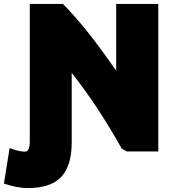

<svg xmlns="http://www.w3.org/2000/svg" viewBox="-102 -743 878 980"><path d="M264 -371V-17Q264 103 210.5 160Q157 217 39 217Q-14 217 -82 194L-53 13Q-4 31 25 31Q50 31 50 -21V-723H219Q337 -605 491 -382V-723H706V30H545Q540 28 532 23Q524 18 519 15Q397 -203 264 -371Z"/></svg>

Font: Repo
Style: ExtraBlack
Weight: 1000
Designer: Stefan Peev
Foundry: Context Ltd
Version: Version 001.000